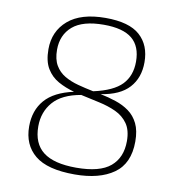

<svg xmlns="http://www.w3.org/2000/svg" viewBox="-81 -791 813 875"><g transform="rotate(10 325.0 -353.5)"><path d="M338 -717Q447.5 -717 497.2 -672.2Q547 -627.5 547 -548.5Q547 -476.5 505.2 -430.5Q463.5 -384.5 375.5 -371Q412.5 -363.5 447.2 -352Q482 -340.5 509.2 -320.8Q536.5 -301 552.5 -268.5Q568.5 -236 568.5 -185.5Q568.5 -83.5 502.2 -36.8Q436 10 321.5 10Q195 10 137.5 -37.5Q80 -85 80 -170Q80 -244 122 -292.5Q164 -341 254 -360.5Q213.5 -371.5 179.8 -390.2Q146 -409 125.8 -442.5Q105.5 -476 105.5 -531.5Q105.5 -615 165 -666Q224.5 -717 338 -717ZM144.5 -536Q144.5 -492 160.8 -464.2Q177 -436.5 204.8 -420.2Q232.5 -404 267.2 -394.8Q302 -385.5 339.5 -378Q431 -398 469.8 -438.5Q508.5 -479 508.5 -544.5Q508.5 -615.5 466.5 -650.2Q424.5 -685 335.5 -685Q238 -685 191.2 -644.8Q144.5 -604.5 144.5 -536ZM121 -177.5Q121 -98 170.5 -59.8Q220 -21.5 323.5 -21.5Q432.5 -21.5 481.5 -63Q530.5 -104.5 530.5 -180.5Q530.5 -231.5 509.2 -261.5Q488 -291.5 452.8 -307.8Q417.5 -324 374.8 -333.2Q332 -342.5 289 -352Q202 -337 161.5 -290.5Q121 -244 121 -177.5Z"/></g></svg>

Font: Newsreader 6pt ExtraLight
Style: Regular
Weight: 275
Designer: Hugues Gentile
Foundry: Production Type
Version: Version 1.003; ttfautohint (v1.8.3)